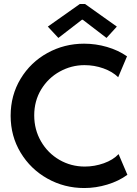

<svg xmlns="http://www.w3.org/2000/svg" viewBox="-20 -950 699 978"><path d="M34.2 -360.4Q34.2 -464.8 85 -548.8Q135.7 -632.8 221.7 -680.2Q307.6 -727.5 408.2 -727.5Q467.8 -727.5 524.9 -710.9Q582 -694.3 627 -663.1L582 -556.6Q552.7 -585.4 506.6 -601.8Q460.4 -618.2 410.2 -618.2Q343.8 -618.2 284.7 -585.7Q225.6 -553.2 189.9 -494.6Q154.3 -436 154.3 -362.3Q154.3 -289.6 189 -229.7Q223.6 -169.9 282.7 -135.7Q341.8 -101.6 412.1 -101.6Q461.4 -101.6 508.8 -118.4Q556.2 -135.3 584 -165L628.9 -59.6Q584.5 -27.3 526.4 -9.8Q468.3 7.8 409.2 7.8Q307.6 7.8 221.7 -40.3Q135.7 -88.4 85 -172.6Q34.2 -256.8 34.2 -360.4ZM223.6 -814.5 386.7 -929.7H413.1L575.2 -814.5L522.5 -756.8L401.4 -849.6H397.5L277.3 -756.8Z"/></svg>

Font: Reddit Sans Strawberry SemiBold
Style: Regular
Weight: 600
Designer: Stephen Hutchings
Foundry: Reddit
Version: Version 1.013